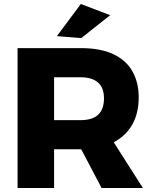

<svg xmlns="http://www.w3.org/2000/svg" viewBox="-20 -942 764 962"><path d="M696 0H489L387 -194H251V0H68V-701H383Q485 -701 549.5 -669.8Q614 -638.5 644.5 -582.8Q675 -527 675 -455Q675 -297 550 -229ZM384 -340Q501 -340 501 -449Q501 -554 384 -555H251V-340ZM387 -751 265 -761 385 -922 532 -866Z"/></svg>

Font: Argentum Novus
Style: Bold
Weight: 700
Designer: Julieta Ulanovsky (font) & Cristiano Sobral (main changes)
Foundry: Julieta Ulanovsky (font) & Cristiano Sobral (main changes)
Version: Version 3.00;November 27, 2020;FontCreator 13.0.0.2655 64-bi